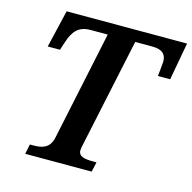

<svg xmlns="http://www.w3.org/2000/svg" viewBox="-105 -819 924 924"><g transform="rotate(15 357.5 -357.0)"><path d="M100 0H431L442 -49H425C383 -49 352 -54 352 -85C352 -91 354 -103 357 -116L472 -657H558C609 -657 627 -635 627 -600C627 -594 621 -537 620 -527H681L715 -714H115L71 -527H132L146 -570C164 -623 188 -657 249 -657H335L220 -112C208 -57 169 -49 127 -49H110Z"/></g></svg>

Font: Noto Serif SemiBold
Style: Italic
Weight: 600
Italic angle: -12°
Designer: Monotype Design Team
Foundry: Monotype Imaging Inc.
Version: Version 2.014